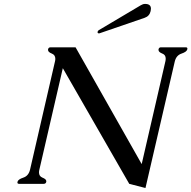

<svg xmlns="http://www.w3.org/2000/svg" viewBox="-20 -923 961 964"><path d="M480 -755.9Q479 -755.4 477.1 -755.4Q468.3 -755.4 470.2 -763.7Q471.2 -767.6 475.1 -771L687.5 -897Q697.8 -903.3 708.5 -903.3Q737.8 -903.3 737.8 -879.4Q737.8 -874 736.3 -867.2Q730.5 -841.8 706.1 -833.5ZM691.4 -99.1 810.1 -613.8Q812 -621.6 812 -628.4Q812 -647.5 795.4 -653.8Q775.4 -661.6 775.9 -672.4Q775.9 -673.8 775.9 -675.3Q778.3 -685.5 788.1 -685.5H912.6Q920.9 -685.5 920.9 -678.7Q920.9 -677.2 920.4 -675.3Q917.5 -662.6 891.1 -653.8Q864.7 -645 857.4 -613.8L710.4 21L628.9 0L295.4 -580.6L177.7 -71.3Q175.8 -63.5 175.8 -57.6Q175.8 -38.1 192.9 -31.2Q212.9 -23.4 212.4 -13.2Q212.4 -11.7 212.4 -10.3Q210 0 199.7 0H75.7Q67.4 0 67.4 -6.8Q67.4 -8.3 67.9 -10.3Q70.8 -22.5 97.2 -31.2Q123.5 -40 130.9 -71.3L255.9 -613.8Q257.8 -621.6 257.8 -627.4Q257.8 -647 240.7 -653.8Q220.7 -661.6 221.2 -672.4Q221.2 -673.8 221.2 -675.3Q223.6 -685.5 233.9 -685.5H359.4Z"/></svg>

Font: Caudex
Style: Italic
Weight: 400
Italic angle: -13°
Version: Version 1.04